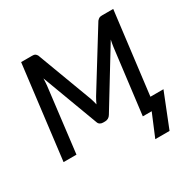

<svg xmlns="http://www.w3.org/2000/svg" viewBox="-190 -914 1286 1282"><g transform="rotate(-30 453.0 -273.0)"><path d="M864 -88 760 173.5H650L722.5 0H654L715.5 -497Q717 -508.5 719.5 -522.5Q722 -536.5 725 -551L462.5 -121.5Q455 -109 443.8 -102.8Q432.5 -96.5 419.5 -96.5H403.5Q390.5 -96.5 380.5 -102.8Q370.5 -109 366.5 -121.5L206 -551.5Q205.5 -537 204.8 -523.8Q204 -510.5 203 -499L142.5 0H43L131.5 -720H215.5Q230.5 -720 237.2 -716.5Q244 -713 252 -701.5L413 -271.5Q420.5 -248.5 426 -224Q431.5 -236 437.5 -248Q443.5 -260 450.5 -271.5L716.5 -701.5Q727 -713 734.5 -716.5Q742 -720 756.5 -720H841.5L763.5 -88Z"/></g></svg>

Font: Lato Semibold
Style: Italic
Weight: 600
Italic angle: -7°
Designer: Lukasz Dziedzic
Foundry: tyPoland Lukasz Dziedzic
Version: Version 2.006; 2014-01-15